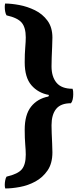

<svg xmlns="http://www.w3.org/2000/svg" viewBox="-20 -798 439 1088"><path d="M10 270Q47 270 93 261.5Q139 253 180.5 230.5Q222 208 249.5 168Q277 128 277 65Q277 44 275.5 14.5Q274 -15 273 -43Q272 -71 272 -88Q272 -148 298 -180.5Q324 -213 382 -213Q389 -221 392 -235Q395 -249 395 -263Q395 -272 394.5 -279.5Q394 -287 391 -295Q329 -295 300.5 -329Q272 -363 272 -422Q272 -443 273 -473Q274 -503 275.5 -533.5Q277 -564 277 -585Q277 -643 249 -681Q221 -719 178 -740Q135 -761 89.5 -769.5Q44 -778 9 -778Q7 -768 7 -759Q7 -745 9.5 -732Q12 -719 17 -711Q80 -697 103 -669.5Q126 -642 126 -586Q126 -563 123 -528Q120 -493 120 -445Q120 -359 158 -315Q196 -271 257 -260Q257 -255 254 -251Q192 -239 156 -193.5Q120 -148 120 -63Q120 -14 123 20.5Q126 55 126 78Q126 134 104 161Q82 188 17 203Q12 211 9.5 224.5Q7 238 7 250Q7 263 10 270Z"/></svg>

Font: Petrona ExtraBold
Style: Regular
Weight: 800
Designer: Ringo R. Seeber
Foundry: Ringo R. Seeber
Version: Version 2.001; ttfautohint (v1.8.3)